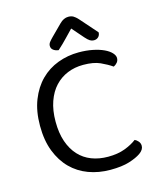

<svg xmlns="http://www.w3.org/2000/svg" viewBox="-121 -900 831 1000"><g transform="rotate(-15 294.0 -400.5)"><path d="M533 -541Q533 -527 524.5 -517Q516 -507 505 -502Q479 -520 444 -536Q409 -552 353 -552Q307 -552 268 -536Q229 -520 200 -489Q171 -458 154.5 -411Q138 -364 138 -303Q138 -241 154 -195Q170 -149 198.5 -118Q227 -87 267 -71.5Q307 -56 356 -56Q408 -56 446.5 -70.5Q485 -85 511 -105Q521 -101 530 -90.5Q539 -80 539 -66Q539 -45 515 -28Q492 -12 452 0.5Q412 13 350 13Q287 13 233 -7Q179 -27 139.5 -66.5Q100 -106 77 -165Q54 -224 54 -303Q54 -382 77.5 -441.5Q101 -501 141 -541Q181 -581 234.5 -601Q288 -621 347 -621Q388 -621 422.5 -614Q457 -607 481.5 -595.5Q506 -584 519.5 -569.5Q533 -555 533 -541ZM342 -751Q325 -734 302 -709.5Q279 -685 250 -659Q233 -661 222 -669.5Q211 -678 211 -692Q211 -703 218.5 -712.5Q226 -722 237 -733L296 -792Q318 -814 343 -814Q359 -814 370 -807.5Q381 -801 393 -788L475 -695Q475 -680 465.5 -670.5Q456 -661 441 -661Q430 -661 420 -667Q410 -673 396 -689Z"/></g></svg>

Font: Baloo 2
Style: Regular
Weight: 400
Designer: Sarang Kulkarni and Ek Type
Foundry: Ek Type
Version: Version 1.640;hotconv 1.0.111;makeotfexe 2.5.65597; ttfautoh